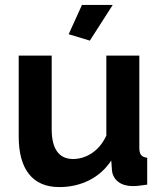

<svg xmlns="http://www.w3.org/2000/svg" viewBox="-20 -750 658 780"><path d="M56 -524H190V-225Q190 -165 212 -134.5Q234 -104 277 -104Q303 -104 328.5 -114.5Q354 -125 375.5 -146Q397 -167 412 -199V-524H546V-150Q546 -129 553.5 -120Q561 -111 578 -109V0Q558 3 544.5 4.5Q531 6 520 6Q484 6 461.5 -10.5Q439 -27 435 -56L432 -98Q397 -45 342 -17.5Q287 10 221 10Q140 10 98 -42.5Q56 -95 56 -196ZM345 -585 259 -611 313 -730H438Z"/></svg>

Font: YasnoRaleway
Style: Bold
Weight: 700
Designer: Matt McInerney, Pablo Impallari, Rodrigo Fuenzalida
Foundry: Matt McInerney, Pablo Impallari, Rodrigo Fuenzalida
Version: Version 4.026